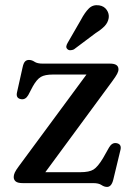

<svg xmlns="http://www.w3.org/2000/svg" viewBox="-20 -721 522 756"><path d="M422 -401 158.5 -43H296.5Q331.5 -43 348.2 -53.5Q365 -64 385.5 -98L409.5 -140.5Q421 -160 438 -157.5Q459.5 -154 454.5 -131.5L426 -13.5Q419 15 401.5 15Q390.5 15 379.5 7.5Q368.5 0 346.5 0H69.5Q50 0 42 -6.5Q34 -13 34 -24Q34 -32 38.2 -41.5Q42.5 -51 54.5 -67L320.5 -427.5H188.5Q157 -427.5 141 -418.2Q125 -409 109 -380.5L91.5 -347Q80.5 -327.5 63 -330.5Q41.5 -334 47 -357.5L69 -456Q72.5 -472.5 78.5 -478.8Q84.5 -485 94 -485Q105.5 -485 116 -477.8Q126.5 -470.5 148.5 -470.5H413.5Q446.5 -470.5 446.5 -448Q446.5 -440 441.2 -430Q436 -420 422 -401ZM299 -643.5Q314 -672 330 -687.8Q346 -703.5 370 -700Q390 -697 400.2 -682Q410.5 -667 408 -650Q405 -632 392.2 -618.5Q379.5 -605 357 -591L271 -526.5Q264.5 -523.5 257.2 -523.2Q250 -523 245.5 -527.5Q240 -532.5 241.2 -539.2Q242.5 -546 246.5 -552.5Z"/></svg>

Font: Fraunces 9pt Soft
Style: Regular
Weight: 400
Version: Version 1.000;[0bf87f6ff]